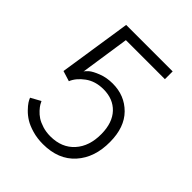

<svg xmlns="http://www.w3.org/2000/svg" viewBox="-189 -774 901 901"><g transform="rotate(45 261.0 -324.0)"><path d="M97.5 -126.5Q100.5 -119.5 105.8 -110.5Q111 -101.5 123.2 -88Q135.5 -74.5 151 -64.2Q166.5 -54 191 -46.2Q215.5 -38.5 244 -38.5Q319.5 -38.5 363.2 -87Q407 -135.5 406 -217Q405 -290.5 366.8 -331Q328.5 -371.5 264.5 -371.5Q210.5 -371.5 173.2 -344Q136 -316.5 122.5 -283L71 -299L126 -660H434.5V-608.5H175.5L139 -363.5Q142.5 -371 156.2 -383Q170 -395 203 -408Q236 -421 276 -421Q355.5 -421 408 -368Q460.5 -315 461 -218.5Q462 -115.5 405 -51.8Q348 12 245 12Q207 12 174.2 2.5Q141.5 -7 120.5 -20Q99.5 -33 83.2 -49.8Q67 -66.5 59.5 -78.2Q52 -90 48.5 -99.5Z"/></g></svg>

Font: League Spartan Light
Style: Regular
Weight: 277
Foundry: The League of Moveable Type
Version: Version 2.002